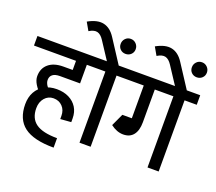

<svg xmlns="http://www.w3.org/2000/svg" viewBox="-182 -1110 1600 1425"><g transform="rotate(20 618.0 -397.0)"><path d="M371 100.2Q212 100.2 137.2 43.5Q62.5 -13.2 62.5 -132.2H149.8Q149.8 -51 203.2 -12.8Q256.8 25.5 371 25.5ZM-25 -562V-637.5H492.5V-562ZM62.5 -131Q62.5 -187.2 85.6 -228.8Q108.8 -270.2 150 -293.1Q191.2 -316 246 -316V-244Q204.5 -243.8 177.1 -212Q149.8 -180.2 149.8 -131ZM147.5 -233.8Q114.8 -262 95 -294.5Q75.2 -327 75.2 -357.5H157.5Q157.5 -337.2 170.9 -316Q184.2 -294.8 205.5 -277ZM75.2 -357.5Q75.2 -418.8 117 -454.4Q158.8 -490 233.8 -490V-415Q196 -415 176.8 -400.1Q157.5 -385.2 157.5 -357.5ZM233.5 -415V-490H392.5V-415ZM307 -490V-637.5H392.5V-490ZM429.5 -122.5 344.8 -116V-141L429.5 -151ZM344.8 -141Q344.8 -186.5 317.2 -215.2Q289.8 -244 246 -244V-316Q301 -316 342.1 -295.6Q383.2 -275.2 406.4 -238.4Q429.5 -201.5 429.5 -151Z M539 0V-626.2H627V0ZM443 -562V-637.5H723.2V-562ZM523.5 -637.5 433.5 -774.8 497.8 -820.5 616.8 -637.5ZM433.5 -774.8Q410.8 -809.8 383.6 -817Q356.5 -824.2 318 -800.5L282.2 -863Q353.5 -903 406.6 -891.2Q459.8 -879.5 497.8 -820.5ZM634.2 -736Q609 -736 592.1 -752.5Q575.2 -769 575.2 -794.2Q575.2 -819 592.1 -836.8Q609 -854.5 634.2 -854.5Q659.2 -854.5 676.5 -836.8Q693.8 -819 693.8 -794.2Q693.8 -769 676.5 -752.5Q659.2 -736 634.2 -736Z M673 -562V-637.5H1020.2V-562ZM842 -302.2V-630H929.2V-302.2ZM821.8 -168.2V-248.2Q844.8 -248.2 857.2 -262.4Q869.8 -276.5 869.8 -303.2H929.2Q929.2 -238.2 901.6 -203.2Q874 -168.2 821.8 -168.2ZM722.2 -205.8 759.8 -278.2Q798.2 -248.2 821.8 -248.2V-168.2Q771.2 -168.2 722.2 -205.8ZM722.2 -205.8 767.2 -303.2H884.8V-228.2ZM1076.2 0V-626.2H1164.2V0ZM980.2 -562V-637.5H1260.5V-562Z M1061.2 -637.5 971.2 -774.8 1035.5 -820.5 1154.5 -637.5ZM971.2 -774.8Q948.5 -809.8 921.4 -817Q894.2 -824.2 855.8 -800.5L820 -863Q891.2 -903 944.4 -891.2Q997.5 -879.5 1035.5 -820.5ZM1190.2 -753.5Q1165 -753.5 1148.1 -770Q1131.2 -786.5 1131.2 -811.8Q1131.2 -836.5 1148.1 -854.2Q1165 -872 1190.2 -872Q1215.2 -872 1232.5 -854.2Q1249.8 -836.5 1249.8 -811.8Q1249.8 -786.5 1232.5 -770Q1215.2 -753.5 1190.2 -753.5Z"/></g></svg>

Font: Akshar Light
Style: Regular
Weight: 300
Designer: Tall Chai
Foundry: Tall Chai
Version: Version 1.100